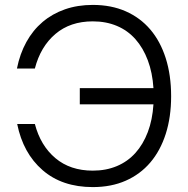

<svg xmlns="http://www.w3.org/2000/svg" viewBox="-20 -746 766 782"><path d="M358 16Q233 16 153.5 -53Q74 -122 50 -241H122Q145 -153 205.5 -102Q266 -51 358 -51Q412 -51 456 -69.5Q500 -88 531.5 -123Q563 -158 582 -208Q601 -258 605 -321H305V-387H605Q601 -450 582 -500.5Q563 -551 531.5 -586.5Q500 -622 456 -640.5Q412 -659 358 -659Q266 -659 205.5 -607.5Q145 -556 122 -467H49Q61 -527 87.5 -575Q114 -623 153.5 -656.5Q193 -690 244.5 -708Q296 -726 358 -726Q433 -726 492 -700Q551 -674 592 -626Q633 -578 655 -509Q677 -440 677 -354Q677 -269 655 -200.5Q633 -132 592 -84Q551 -36 492 -10Q433 16 358 16Z"/></svg>

Font: Geist Light
Style: Regular
Weight: 400
Designer: Basement.studio, Andrés Briganti, Mateo Zaragoza
Foundry: Basement.studio, Vercel, Andrés Briganti, Guido Ferreyra, Mateo Zaragoza
Version: Version 1.401